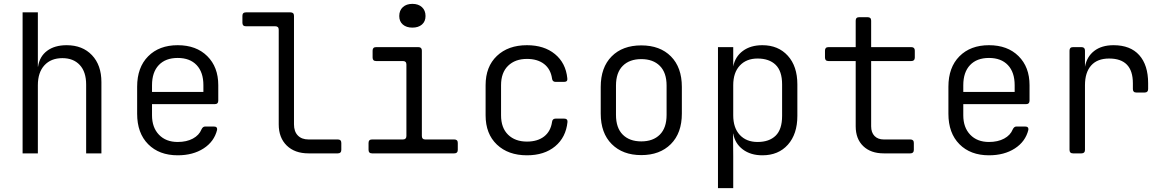

<svg xmlns="http://www.w3.org/2000/svg" viewBox="-20 -794 6040 994"><path d="M97 0V-730H176V-449H177Q185 -502 224 -531Q263 -560 325 -560Q407 -560 456 -508.5Q505 -457 505 -369V0H426V-356Q426 -422 393 -457.5Q360 -493 303 -493Q244 -493 210 -456Q176 -419 176 -353V0Z M900 10Q804 10 747 -47.5Q690 -105 690 -205V-345Q690 -445 747 -502.5Q804 -560 900 -560Q996 -560 1053 -503.5Q1110 -447 1110 -353V-273Q1110 -255 1093 -255H767V-197Q767 -134 803 -96.5Q839 -59 900 -59Q946 -59 978.5 -76.5Q1011 -94 1023 -124Q1030 -139 1042 -139H1087Q1106 -139 1104 -122Q1089 -61 1034 -25.5Q979 10 900 10ZM767 -318H1033V-353Q1033 -420 998 -457Q963 -494 900 -494Q837 -494 802 -457Q767 -420 767 -353Z M1577 0Q1506 0 1464.5 -40.5Q1423 -81 1423 -150V-640Q1423 -658 1405 -658H1253Q1235 -658 1235 -676V-712Q1235 -730 1253 -730H1484Q1502 -730 1502 -712V-150Q1502 -113 1522 -92.5Q1542 -72 1577 -72H1729Q1747 -72 1747 -54V-18Q1747 0 1729 0Z M1906 0Q1888 0 1888 -18V-54Q1888 -72 1906 -72H2066Q2084 -72 2084 -90V-460Q2084 -478 2066 -478H1927Q1909 -478 1909 -496V-532Q1909 -550 1927 -550H2146Q2164 -550 2164 -532V-90Q2164 -72 2181 -72H2332Q2350 -72 2350 -54V-18Q2350 0 2332 0ZM2115 -651Q2084 -651 2065.5 -667Q2047 -683 2047 -711Q2047 -740 2065.5 -757Q2084 -774 2115 -774Q2146 -774 2164.5 -757Q2183 -740 2183 -711Q2183 -683 2164.5 -667Q2146 -651 2115 -651Z M2708 10Q2611 10 2552.5 -45.5Q2494 -101 2494 -197V-353Q2494 -449 2552.5 -504.5Q2611 -560 2708 -560Q2797 -560 2853 -514Q2909 -468 2917 -389Q2920 -370 2900 -370H2857Q2840 -370 2838 -387Q2831 -436 2797 -462.5Q2763 -489 2708 -489Q2647 -489 2610.5 -453.5Q2574 -418 2574 -353V-197Q2574 -132 2610.5 -96.5Q2647 -61 2708 -61Q2763 -61 2797 -87.5Q2831 -114 2838 -163Q2840 -180 2857 -180H2900Q2919 -180 2918 -163Q2910 -83 2854 -36.5Q2798 10 2708 10Z M3300 9Q3204 9 3147 -48Q3090 -105 3090 -206V-344Q3090 -445 3146.5 -502Q3203 -559 3300 -559Q3397 -559 3453.5 -502Q3510 -445 3510 -344V-206Q3510 -105 3453 -48Q3396 9 3300 9ZM3300 -62Q3361 -62 3396 -97Q3431 -132 3431 -199V-351Q3431 -418 3396 -453Q3361 -488 3300 -488Q3239 -488 3204 -453Q3169 -418 3169 -351V-199Q3169 -132 3204 -97Q3239 -62 3300 -62Z M3697 180V-550H3776V-450Q3786 -501 3826 -530.5Q3866 -560 3927 -560Q4009 -560 4058.5 -505.5Q4108 -451 4108 -357V-194Q4108 -100 4059 -45Q4010 10 3927 10Q3866 10 3825.5 -20.5Q3785 -51 3776 -102H3775L3776 15V180ZM3902 -59Q3962 -59 3995.5 -91.5Q4029 -124 4029 -194V-357Q4029 -426 3995.5 -458.5Q3962 -491 3902 -491Q3844 -491 3810 -454.5Q3776 -418 3776 -353V-197Q3776 -132 3810 -95.5Q3844 -59 3902 -59Z M4555 0Q4488 0 4449 -37.5Q4410 -75 4410 -140V-478H4269Q4251 -478 4251 -496V-532Q4251 -550 4269 -550H4410V-687Q4410 -705 4428 -705H4472Q4490 -705 4490 -687V-550H4698Q4716 -550 4716 -532V-496Q4716 -478 4698 -478H4490V-140Q4490 -108 4507.5 -90Q4525 -72 4555 -72H4693Q4711 -72 4711 -54V-18Q4711 0 4693 0Z M5100 10Q5004 10 4947 -47.5Q4890 -105 4890 -205V-345Q4890 -445 4947 -502.5Q5004 -560 5100 -560Q5196 -560 5253 -503.5Q5310 -447 5310 -353V-273Q5310 -255 5293 -255H4967V-197Q4967 -134 5003 -96.5Q5039 -59 5100 -59Q5146 -59 5178.5 -76.5Q5211 -94 5223 -124Q5230 -139 5242 -139H5287Q5306 -139 5304 -122Q5289 -61 5234 -25.5Q5179 10 5100 10ZM4967 -318H5233V-353Q5233 -420 5198 -457Q5163 -494 5100 -494Q5037 -494 5002 -457Q4967 -420 4967 -353Z M5535 0Q5517 0 5517 -18V-532Q5517 -550 5535 -550H5579Q5597 -550 5597 -532V-448Q5606 -500 5644.5 -530Q5683 -560 5745 -560Q5832 -560 5878 -508.5Q5924 -457 5924 -363V-333Q5924 -315 5906 -315H5863Q5845 -315 5845 -333V-363Q5845 -491 5722 -491Q5661 -491 5629 -455Q5597 -419 5597 -353V-18Q5597 0 5579 0Z"/></svg>

Font: Pitagon Sans Mono Light
Style: Regular
Weight: 300
Monospace: yes
Designer: Travis Tran
Foundry: Pitagon
Version: Version 1.001; ttfautohint (v1.8.4.7-5d5b);gftools[0.9.26]